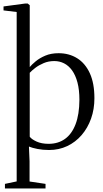

<svg xmlns="http://www.w3.org/2000/svg" viewBox="-27 -839 582 1088"><path d="M1 229V203L67.5 189V-771L-7 -780V-802.5L115.5 -819H130L141.5 -809.5V-459Q153 -473 175.2 -491.5Q197.5 -510 230 -523.8Q262.5 -537.5 305 -537.5Q364.5 -537.5 410.2 -509Q456 -480.5 482 -424Q508 -367.5 508 -282.5Q508 -220 489 -166.8Q470 -113.5 435.5 -73.5Q401 -33.5 354 -11.2Q307 11 251 11Q215.5 11 185 5Q154.5 -1 137 -8.5L140.5 74.5V189.5L231 203V229ZM248.5 -24Q302.5 -24 341.2 -51.8Q380 -79.5 401.2 -135Q422.5 -190.5 423 -273Q423 -330 412 -371.5Q401 -413 381.5 -440Q362 -467 336.2 -480Q310.5 -493 281 -493Q248 -493 220.8 -481.5Q193.5 -470 173.2 -454.5Q153 -439 141.5 -426.5V-64.5Q151 -50.5 179.5 -37.2Q208 -24 248.5 -24Z"/></svg>

Font: Merriweather 96pt Light
Style: Regular
Weight: 300
Version: Version 2.100